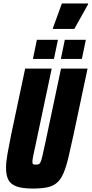

<svg xmlns="http://www.w3.org/2000/svg" viewBox="-20 -1086 531 1114"><path d="M170 8Q111 8 77 -4Q43 -16 29 -42Q15 -68 15 -111Q15 -146 23.5 -194Q32 -242 45 -306L126 -688H280L188 -253Q178 -208 173 -183Q168 -158 168 -147Q168 -139 170.5 -135.5Q173 -132 177.5 -131.5Q182 -131 189 -131Q199 -131 205 -133.5Q211 -136 216 -147Q221 -158 226.5 -183Q232 -208 242 -253L334 -688H488L407 -306Q390 -227 377 -172.5Q364 -118 349 -82.5Q334 -47 312 -27Q290 -7 256 0.5Q222 8 170 8ZM333 -744 356 -855H478L455 -744ZM171 -744 194 -855H316L293 -744ZM287 -918V-923L339 -1066H491V-1061L411 -918Z"/></svg>

Font: Saira Condensed Black
Style: Italic
Weight: 900
Width: 3
Italic angle: -12°
Designer: Hector Gatti with collaboration of the Omnibus-Type team
Foundry: Omnibus-Type
Version: Version 1.101